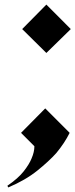

<svg xmlns="http://www.w3.org/2000/svg" viewBox="-20 -664 331 844"><path d="M183.8 -643.8 291.2 -536.2 183.8 -431.2 77.5 -536.2ZM12.5 152.5Q60 120 84.4 88.8Q108.8 57.5 118.8 32.5Q131.2 3.8 131.2 -21.2L72.5 -80L178.8 -187.5L286.2 -80Q263.8 -35 227.5 8.8Q195 45 143.8 86.2Q92.5 127.5 16.2 160Z"/></svg>

Font: Equateur
Style: Regular
Weight: 400
Designer: Ange Degheest & Eugénie Bidaut
Foundry: Velvetyne Type Foundry
Version: Version 1.000;FEAKit 1.0